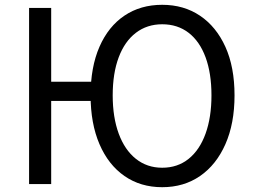

<svg xmlns="http://www.w3.org/2000/svg" viewBox="-20 -766 1054 799"><path d="M101 0V-733H193V-426H407V-346H193V0ZM655 13Q565 13 498 -33.5Q431 -80 394 -166Q357 -252 357 -369Q357 -487 394 -571.5Q431 -656 498 -701Q565 -746 655 -746Q745 -746 812.5 -700.5Q880 -655 918 -571Q956 -487 956 -369Q956 -252 918 -166Q880 -80 812.5 -33.5Q745 13 655 13ZM655 -68Q719 -68 765 -105Q811 -142 835.5 -210Q860 -278 860 -369Q860 -461 835.5 -527.5Q811 -594 765 -629.5Q719 -665 655 -665Q592 -665 545.5 -629.5Q499 -594 474 -527.5Q449 -461 449 -369Q449 -278 474 -210Q499 -142 545.5 -105Q592 -68 655 -68Z"/></svg>

Font: Noto Sans HK
Style: Regular
Weight: 400
Designer: Ryoko NISHIZUKA 西塚涼子 (kana, bopomofo & ideographs); Paul D. Hunt (Latin, Greek & Cyrillic); Sandoll Communications 산돌커뮤니
Foundry: Adobe
Version: Version 2.004-H2;hotconv 1.0.118;makeotfexe 2.5.65603